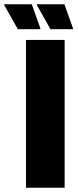

<svg xmlns="http://www.w3.org/2000/svg" viewBox="-81 -874 361 894"><path d="M40 0V-688H220V0ZM259 -738H154L91 -850V-854H219L259 -742ZM107 -738H2L-61 -850V-854H67L107 -742Z"/></svg>

Font: Saira Condensed Black
Style: Regular
Weight: 900
Width: 3
Designer: Hector Gatti with collaboration of the Omnibus-Type team
Foundry: Omnibus-Type
Version: Version 1.101